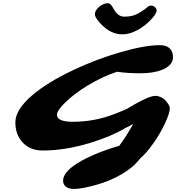

<svg xmlns="http://www.w3.org/2000/svg" viewBox="-20 -952 1198 1220"><path d="M607.9 -814.5Q583 -844.7 583 -859.9Q583 -875 591.1 -887.5Q599.1 -899.9 611.3 -909.7Q638.7 -931.6 666.5 -931.6Q680.2 -931.6 693.8 -909.2L706.1 -888.7Q731.9 -846.2 769 -846.2Q816.4 -846.2 846.2 -860.8Q888.2 -881.3 919.9 -909.7Q928.2 -916.5 940.4 -916.5Q952.6 -916.5 963.9 -907.2Q975.1 -897.9 975.1 -886Q975.1 -874 964.4 -857.7Q953.6 -841.3 930.2 -817.9Q906.7 -794.4 878.4 -775.9Q814.5 -733.9 757.8 -733.9Q674.8 -733.9 607.9 -814.5ZM341.8 -223.1Q341.8 -178.2 442.9 -178.2Q579.6 -178.2 705.1 -226.6Q744.6 -241.7 785.6 -259.8L840.8 -292Q930.2 -342.8 967.8 -342.8Q983.9 -342.8 993.2 -337.9Q1017.6 -330.1 1032.2 -313Q1059.1 -281.7 1059.1 -265.4Q1059.1 -249 1050.8 -223.4Q1042.5 -197.8 1028.3 -167.7Q1014.2 -137.7 995.6 -105.5Q977.1 -73.2 956.1 -43.9Q909.2 22.9 872.6 52.7Q858.9 69.8 838.9 90.8Q818.8 111.8 783.9 135.5Q749 159.2 711.2 177.5Q673.3 195.8 634 209.2Q594.7 222.7 558.6 231.4Q489.3 248.5 451.9 248.5Q414.6 248.5 397.7 233.6Q380.9 218.8 380.9 196Q380.9 173.3 396.7 150.9Q412.6 128.4 439.7 107.4Q466.8 86.4 502.7 67.1Q538.6 47.9 578.1 30.8Q649.9 -0.5 737.8 -25.4Q787.6 -93.8 826.7 -165L802.7 -151.4Q790.5 -145 778.8 -139.6Q690.4 -86.4 555.7 -44.9Q395.5 4.4 250.5 4.4Q168.9 4.4 121.1 -49.8Q77.6 -99.1 77.6 -174.8Q77.6 -254.9 185.5 -347.2Q280.3 -428.2 441.9 -504.9Q588.4 -575.2 745.1 -620.1Q899.9 -665 995.1 -665Q1051.3 -665 1071.3 -627Q1079.1 -612.8 1079.1 -586.7Q1079.1 -560.5 1059.6 -540Q1040 -519.5 1008.8 -507.8Q952.6 -486.3 871.1 -486.3Q789.6 -486.3 723.6 -496.1Q630.9 -465.8 534.7 -407.2Q454.1 -358.4 395.5 -301.8Q341.8 -250 341.8 -223.1Z"/></svg>

Font: Sarina
Style: Regular
Weight: 400
Designer: James Grieshaber
Foundry: James Grieshaber
Version: Version 1.001